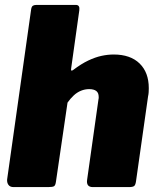

<svg xmlns="http://www.w3.org/2000/svg" viewBox="-20 -762 645 782"><path d="M35 0Q21 0 14.5 -9Q8 -18 9 -31L107 -725Q109 -736 114.5 -739Q120 -742 129 -742H289Q306 -742 303 -720L270 -485Q267 -469 278 -477Q311 -502 339.5 -515.5Q368 -529 393.5 -534.5Q419 -540 443 -540Q511 -540 548.5 -503.5Q586 -467 586 -403Q586 -395 585.5 -386.5Q585 -378 583 -369L534 -24Q532 -9 526.5 -4.5Q521 0 505 0H358Q330 0 335 -31L381 -357Q382 -360 382 -362.5Q382 -365 382 -367Q382 -384 372 -391.5Q362 -399 343 -399Q326 -399 310 -392.5Q294 -386 280.5 -373.5Q267 -361 255 -344L208 -23Q206 -7 200 -3.5Q194 0 176 0Z"/></svg>

Font: Libre Franklin Thin Black
Style: Italic
Weight: 900
Italic angle: -8°
Version: Version 2.000